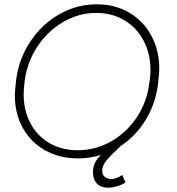

<svg xmlns="http://www.w3.org/2000/svg" viewBox="-20 -722 824 892"><path d="M541 -44Q491 3 473 25.5Q455 48 455 71Q455 91 468 100.5Q481 110 497 110Q519 110 548 91L563 126Q546 137 523.5 143.5Q501 150 482 150Q449 150 430.5 131Q412 112 412 80Q412 55 420.5 36Q429 17 449 -2Q395 14 343 14Q257 14 190 -23.5Q123 -61 86 -127.5Q49 -194 49 -279Q49 -296 53 -332L55 -351Q68 -450 121.5 -530Q175 -610 256 -656Q337 -702 429 -702Q514 -702 580 -663.5Q646 -625 683 -556.5Q720 -488 720 -402Q720 -385 716 -349L714 -330Q702 -239 656.5 -164.5Q611 -90 541 -44ZM673 -332 676 -351Q679 -375 679 -397Q679 -473 647 -533.5Q615 -594 557.5 -628Q500 -662 427 -662Q346 -662 274.5 -620.5Q203 -579 155 -507.5Q107 -436 95 -349L93 -330Q90 -306 90 -283Q90 -208 121.5 -149Q153 -90 210 -57Q267 -24 341 -24Q423 -24 495 -64.5Q567 -105 614.5 -175.5Q662 -246 673 -332Z"/></svg>

Font: Bellota Text Light
Style: Italic
Weight: 300
Italic angle: -7.5°
Designer: Kemie Guaida
Foundry: Kemie Guaida
Version: Version 4.001